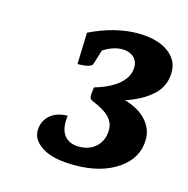

<svg xmlns="http://www.w3.org/2000/svg" viewBox="-70 -810 522 534"><g transform="rotate(15 191.5 -543.0)"><path d="M189 -343Q127 -343 96 -362.5Q65 -382 65 -409Q65 -437 84.5 -454Q104 -471 135 -471Q130 -433 144.5 -414.5Q159 -396 187 -396Q218 -396 237 -414.5Q256 -433 256 -463Q256 -484 240.5 -499.5Q225 -515 190 -529Q184 -532 183 -538.5Q182 -545 185 -566Q230 -579 254.5 -600.5Q279 -622 279 -649Q279 -668 266.5 -678.5Q254 -689 234 -689Q209 -689 180 -671L167 -629Q163 -617 124 -617L127 -708Q164 -726 198.5 -734.5Q233 -743 264 -743Q319 -743 351 -721Q383 -699 383 -663Q383 -623 354.5 -596.5Q326 -570 278 -554Q319 -542 340.5 -518Q362 -494 362 -464Q362 -410 313.5 -376.5Q265 -343 189 -343Z"/></g></svg>

Font: Petrona SemiBold
Style: Italic
Weight: 600
Italic angle: -9°
Designer: Ringo R. Seeber
Foundry: Ringo R. Seeber
Version: Version 2.001; ttfautohint (v1.8.3)